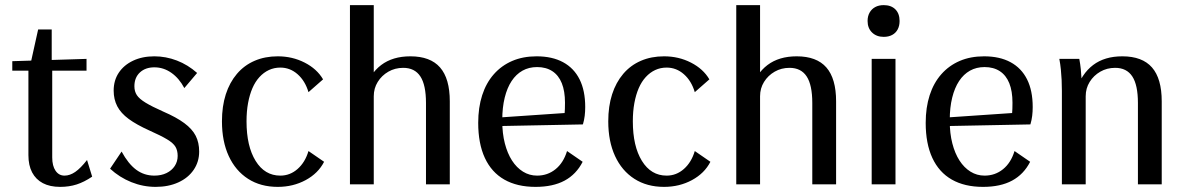

<svg xmlns="http://www.w3.org/2000/svg" viewBox="-20 -720 4623 750"><path d="M215 10Q175 10 147.5 -4.5Q120 -19 105.5 -46.5Q91 -74 91 -114V-444H28V-481L318 -490V-444H184V-105Q184 -72 197 -53Q210 -34 232 -34Q253 -34 274 -48.5Q295 -63 320 -95L340 -30Q309 -9 279.5 0.5Q250 10 215 10ZM100 -474 129 -605H182V-474Z M588 10Q539 10 493 -8.5Q447 -27 410 -61L455 -128Q481 -80 512 -57Q543 -34 583 -34Q610 -34 630.5 -44Q651 -54 662.5 -71.5Q674 -89 674 -111Q674 -132 665.5 -146.5Q657 -161 633 -175.5Q609 -190 564 -210Q513 -233 482.5 -255.5Q452 -278 438 -305Q424 -332 424 -366Q424 -406 444 -436Q464 -466 500 -483Q536 -500 583 -500Q628 -500 671 -483.5Q714 -467 750 -435L700 -376Q680 -414 649.5 -435.5Q619 -457 583 -457Q548 -457 526.5 -437Q505 -417 505 -383Q505 -363 514.5 -348.5Q524 -334 548.5 -319Q573 -304 618 -284Q669 -262 700 -239Q731 -216 744.5 -189.5Q758 -163 758 -128Q758 -88 736.5 -56.5Q715 -25 676.5 -7.5Q638 10 588 10Z M1065 10Q998 10 949 -21.5Q900 -53 873.5 -110.5Q847 -168 847 -246Q847 -305 862 -351.5Q877 -398 905.5 -431.5Q934 -465 974.5 -482.5Q1015 -500 1065 -500Q1122 -500 1170 -475.5Q1218 -451 1242 -410L1185 -360Q1172 -404 1142.5 -430Q1113 -456 1075 -456Q1051 -456 1030.5 -446.5Q1010 -437 993.5 -419Q977 -401 966 -375.5Q955 -350 949 -317.5Q943 -285 943 -246Q943 -149 978.5 -91.5Q1014 -34 1075 -34Q1113 -34 1142.5 -60Q1172 -86 1185 -130L1246 -88Q1223 -43 1174 -16.5Q1125 10 1065 10Z M1347 0V-700H1440V-365L1401 -364Q1424 -432 1469 -466Q1514 -500 1583 -500Q1661 -500 1699 -456.5Q1737 -413 1737 -324V0H1644V-318Q1644 -388 1622 -421.5Q1600 -455 1555 -455Q1523 -455 1497 -440Q1471 -425 1455.5 -400Q1440 -375 1440 -344V0Z M2072 10Q2000 10 1950 -18.5Q1900 -47 1874 -103Q1848 -159 1848 -240Q1848 -300 1863.5 -348Q1879 -396 1909 -430Q1939 -464 1981 -482Q2023 -500 2076 -500Q2137 -500 2179.5 -477Q2222 -454 2244 -410Q2266 -366 2266 -302Q2266 -284 2264 -267.5Q2262 -251 2257 -234L1900 -227V-259L2223 -281L2178 -243Q2184 -263 2185.5 -277Q2187 -291 2187 -319Q2187 -364 2174.5 -395Q2162 -426 2137.5 -442Q2113 -458 2078 -458Q2046 -458 2021 -444Q1996 -430 1978.5 -403.5Q1961 -377 1951.5 -338.5Q1942 -300 1942 -252V-246Q1942 -199 1952 -160Q1962 -121 1980 -93Q1998 -65 2023 -49.5Q2048 -34 2078 -34Q2119 -34 2150 -59Q2181 -84 2195 -130L2256 -88Q2231 -39 2185.5 -14.5Q2140 10 2072 10Z M2574 10Q2507 10 2458 -21.5Q2409 -53 2382.5 -110.5Q2356 -168 2356 -246Q2356 -305 2371 -351.5Q2386 -398 2414.5 -431.5Q2443 -465 2483.5 -482.5Q2524 -500 2574 -500Q2631 -500 2679 -475.5Q2727 -451 2751 -410L2694 -360Q2681 -404 2651.5 -430Q2622 -456 2584 -456Q2560 -456 2539.5 -446.5Q2519 -437 2502.5 -419Q2486 -401 2475 -375.5Q2464 -350 2458 -317.5Q2452 -285 2452 -246Q2452 -149 2487.5 -91.5Q2523 -34 2584 -34Q2622 -34 2651.5 -60Q2681 -86 2694 -130L2755 -88Q2732 -43 2683 -16.5Q2634 10 2574 10Z M2856 0V-700H2949V-365L2910 -364Q2933 -432 2978 -466Q3023 -500 3092 -500Q3170 -500 3208 -456.5Q3246 -413 3246 -324V0H3153V-318Q3153 -388 3131 -421.5Q3109 -455 3064 -455Q3032 -455 3006 -440Q2980 -425 2964.5 -400Q2949 -375 2949 -344V0Z M3385 0V-490H3478V0ZM3432 -576Q3404 -576 3386.5 -593Q3369 -610 3369 -638Q3369 -657 3377 -671Q3385 -685 3399 -692.5Q3413 -700 3432 -700Q3461 -700 3477.5 -683.5Q3494 -667 3494 -638Q3494 -619 3486.5 -605Q3479 -591 3465 -583.5Q3451 -576 3432 -576Z M3820 10Q3748 10 3698 -18.5Q3648 -47 3622 -103Q3596 -159 3596 -240Q3596 -300 3611.5 -348Q3627 -396 3657 -430Q3687 -464 3729 -482Q3771 -500 3824 -500Q3885 -500 3927.5 -477Q3970 -454 3992 -410Q4014 -366 4014 -302Q4014 -284 4012 -267.5Q4010 -251 4005 -234L3648 -227V-259L3971 -281L3926 -243Q3932 -263 3933.5 -277Q3935 -291 3935 -319Q3935 -364 3922.5 -395Q3910 -426 3885.5 -442Q3861 -458 3826 -458Q3794 -458 3769 -444Q3744 -430 3726.5 -403.5Q3709 -377 3699.5 -338.5Q3690 -300 3690 -252V-246Q3690 -199 3700 -160Q3710 -121 3728 -93Q3746 -65 3771 -49.5Q3796 -34 3826 -34Q3867 -34 3898 -59Q3929 -84 3943 -130L4004 -88Q3979 -39 3933.5 -14.5Q3888 10 3820 10Z M4128 0V-365Q4128 -388 4127 -408Q4126 -428 4124 -448.5Q4122 -469 4118 -490H4196Q4200 -469 4202 -448.5Q4204 -428 4205 -408Q4206 -388 4206 -365L4182 -364Q4205 -432 4250 -466Q4295 -500 4364 -500Q4442 -500 4480 -456.5Q4518 -413 4518 -324V0H4425V-318Q4425 -388 4403 -421.5Q4381 -455 4336 -455Q4304 -455 4278 -440Q4252 -425 4236.5 -400Q4221 -375 4221 -344V0Z"/></svg>

Font: Sutasoma
Style: Regular
Weight: 400
Designer: Izhar Fathurrohim, Akbar Rohmanto, Arusyal Khofiqoini
Foundry: Kiwari Kolektiv
Version: Version 1.102